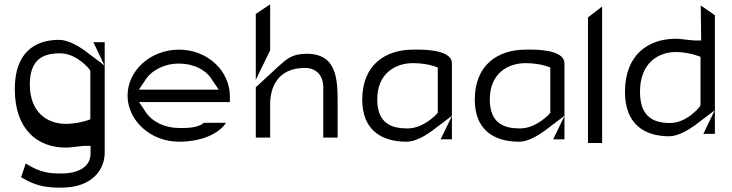

<svg xmlns="http://www.w3.org/2000/svg" viewBox="-20 -665 3361 882"><path d="M48 -256C48 -68 154 13 282 13C304 13 333 8 365 5H366H396V40C396 104 336 132 262 132C210 132 166 129 98 86L77 149C148 193 201 197 262 197C400 197 461 118 461 35V-471H409L460 -364L366 -435C340 -454 290 -482 252 -482C136 -482 48 -420 48 -256ZM117 -277C117 -395 181 -420 255 -420C320 -420 370 -371 388 -350L390 -348L395 -338V-117L378 -111C357 -104 320 -96 282 -96C198 -96 117 -148 117 -277Z M566 -226C566 -111 672 -14 802 -14C913 -14 991 -56 1018 -101H917C886 -75 832 -77 802 -77C737 -77 678 -106 649 -151L619 -196H1036V-222C1036 -340 933 -437 802 -437C672 -437 566 -341 566 -226ZM618 -253 648 -298C677 -343 736 -373 802 -373C867 -373 926 -346 955 -297L985 -253Z M1155 -33H1221V-187C1221 -257 1251 -353 1381 -353C1435 -353 1465 -316 1465 -264V-33H1531V-187C1531 -297 1530 -418 1389 -418C1320 -418 1296 -393 1259 -360L1155 -264ZM1155 -298 1221 -434V-645L1155 -601Z M1644 -207C1644 -69 1731 -14 1848 -14C1887 -14 1931 -40 1962 -62L2056 -133V-374C2056 -424 1974 -437 1903 -437H1878C1749 -437 1644 -366 1644 -207ZM1713 -208C1713 -329 1797 -375 1878 -375C1914 -375 1950 -369 1974 -361L1991 -355V-147L1984 -139C1967 -122 1916 -75 1851 -75C1779 -75 1713 -98 1713 -208ZM2004 -25H2056V-132ZM2056 -132V-133Z M2161 -207C2161 -69 2248 -14 2365 -14C2404 -14 2448 -40 2479 -62L2573 -133V-374C2573 -424 2491 -437 2420 -437H2395C2266 -437 2161 -366 2161 -207ZM2230 -208C2230 -329 2314 -375 2395 -375C2431 -375 2467 -369 2491 -361L2508 -355V-147L2501 -139C2484 -122 2433 -75 2368 -75C2296 -75 2230 -98 2230 -208ZM2521 -25H2573V-132ZM2573 -132V-133Z M2681 -8H2746V-635L2681 -585Z M2851 -243C2851 -95 2939 -39 3055 -39C3093 -39 3139 -66 3169 -87L3263 -158L3211 -50H3264V-595L3199 -640L3201 -479H3171H3170C3140 -481 3105 -487 3085 -487C2957 -487 2851 -413 2851 -243ZM2920 -244C2920 -373 3001 -426 3085 -426C3123 -426 3158 -418 3181 -410L3198 -404V-183L3193 -173L3191 -171C3174 -151 3123 -100 3058 -100C2984 -100 2920 -126 2920 -244Z"/></svg>

Font: Charger Static
Style: Regular
Weight: 1000
Designer: Jasper
Foundry: KineticPlasma Fonts/Cannot Into Space Fonts
Version: Version 1.1